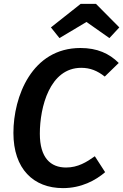

<svg xmlns="http://www.w3.org/2000/svg" viewBox="-20 -953 634 988"><path d="M286 -757 425 -840 543 -757 594 -812 474 -933H395L242 -812ZM394 -706C144 -706 49 -456 49 -269C49 -84 152 15 304 15C399 15 472 -25 521 -67L468 -149C426 -119 381 -91 320 -91C240 -91 185 -141 185 -265C185 -402 236 -604 398 -604C444 -604 481 -589 519 -559L591 -629C542 -678 480 -706 394 -706Z"/></svg>

Font: Fira Sans Medium
Style: Italic
Weight: 500
Italic angle: -8°
Designer: bBox Type GmbH & Carrois Corporate GbR & Edenspiekermann AG
Foundry: bBox Type GmbH & Carrois Corporate GbR & Edenspiekermann AG
Version: Version 4.301;PS 004.301;hotconv 1.0.88;makeotf.lib2.5.64775